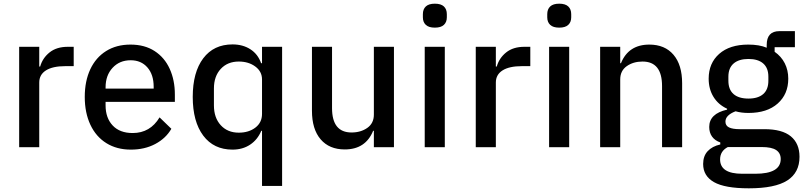

<svg xmlns="http://www.w3.org/2000/svg" viewBox="-20 -799 4364 1042"><path d="M84 0V-545H193V-438H198Q211 -484 249 -514.5Q287 -545 348 -545H380V-440H334Q266 -440 229.5 -417Q193 -394 193 -351V0Z M440 -273Q440 -359 470 -423Q500 -487 556 -522Q612 -557 688 -557Q765 -557 819 -522Q873 -487 901 -425.5Q929 -364 929 -286V-246H553V-227Q553 -159 591.5 -118Q630 -77 700 -77Q795 -77 846 -162L910 -100Q880 -48 822.5 -17.5Q765 13 690 13Q614 13 557.5 -22Q501 -57 470.5 -122Q440 -187 440 -273ZM553 -318H814V-328Q814 -394 780 -433Q746 -472 689 -472Q629 -472 591 -431Q553 -390 553 -325Z M1402 210V-89H1398Q1378 -41 1337.5 -14Q1297 13 1242 13Q1140 13 1083 -63Q1026 -139 1026 -273Q1026 -407 1083 -482.5Q1140 -558 1242 -558Q1298 -558 1339 -531.5Q1380 -505 1397 -456H1402V-545H1511V210ZM1402 -181V-368Q1402 -411 1365.5 -438Q1329 -465 1276 -465Q1215 -465 1178 -425Q1141 -385 1141 -319V-227Q1141 -160 1178 -119.5Q1215 -79 1276 -79Q1330 -79 1366 -106.5Q1402 -134 1402 -181Z M1673 -198V-545H1782V-212Q1782 -80 1888 -80Q1938 -80 1973.5 -105Q2009 -130 2009 -177V-545H2118V0H2009V-89H2005Q1964 12 1851 12Q1767 12 1720 -43Q1673 -98 1673 -198Z M2275 -705V-722Q2275 -749 2291 -764Q2307 -779 2340 -779Q2373 -779 2389 -764Q2405 -749 2405 -722V-705Q2405 -679 2389 -664Q2373 -649 2340 -649Q2307 -649 2291 -664Q2275 -679 2275 -705ZM2394 0H2285V-545H2394Z M2562 0V-545H2671V-438H2676Q2689 -484 2727 -514.5Q2765 -545 2826 -545H2858V-440H2812Q2744 -440 2707.5 -417Q2671 -394 2671 -351V0Z M2950 -705V-722Q2950 -749 2966 -764Q2982 -779 3015 -779Q3048 -779 3064 -764Q3080 -749 3080 -722V-705Q3080 -679 3064 -664Q3048 -649 3015 -649Q2982 -649 2966 -664Q2950 -679 2950 -705ZM3069 0H2960V-545H3069Z M3237 0V-545H3346V-456H3350Q3391 -557 3504 -557Q3588 -557 3635 -502Q3682 -447 3682 -347V0H3573V-332Q3573 -465 3467 -465Q3417 -465 3381.5 -440Q3346 -415 3346 -368V0Z M3796 91Q3796 48 3820.5 21.5Q3845 -5 3889 -15V-26Q3860 -36 3844.5 -57.5Q3829 -79 3829 -110Q3829 -182 3926 -204V-209Q3878 -231 3852 -273.5Q3826 -316 3826 -372Q3826 -456 3883 -506.5Q3940 -557 4041 -557Q4101 -557 4141 -540V-555Q4141 -630 4210 -630H4294V-543H4184V-518Q4220 -493 4239 -455.5Q4258 -418 4258 -372Q4258 -288 4200.5 -237Q4143 -186 4042 -186Q4003 -186 3972 -195Q3917 -174 3917 -139Q3917 -117 3936.5 -107.5Q3956 -98 3994 -98H4128Q4225 -98 4272 -59Q4319 -20 4319 52Q4319 138 4252.5 180.5Q4186 223 4044 223Q3914 223 3855 189.5Q3796 156 3796 91ZM4150 -361V-383Q4150 -430 4122 -454.5Q4094 -479 4042 -479Q3990 -479 3961.5 -454.5Q3933 -430 3933 -383V-361Q3933 -313 3961 -288.5Q3989 -264 4042 -264Q4094 -264 4122 -288.5Q4150 -313 4150 -361ZM4079 144Q4217 144 4217 64Q4217 32 4192.5 15.5Q4168 -1 4113 -1H3930Q3888 21 3888 66Q3888 144 4008 144Z"/></svg>

Font: IBM Plex Sans JP Medm
Style: Regular
Weight: 500
Designer: Mike Abbink; Paul van der Laan; Pieter van Rosmalen; Wujin Sim; Yejin Wi; Jinhee Kim; Boomi Park; Yona Kim; Kichan Ma
Foundry: Sandoll Inc.
Version: Version 1.002